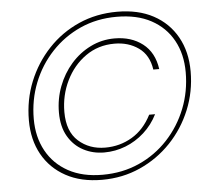

<svg xmlns="http://www.w3.org/2000/svg" viewBox="-51 -753 890 809"><g transform="rotate(-5 394.5 -348.0)"><path d="M349 2Q260 2 196 -33Q132 -68 97.5 -130Q63 -192 63 -274Q63 -361 94 -437.5Q125 -514 180.5 -573Q236 -632 310.5 -665Q385 -698 473 -698Q562 -698 626 -663.5Q690 -629 725 -566.5Q760 -504 760 -421Q760 -335 728.5 -258.5Q697 -182 641 -123.5Q585 -65 510.5 -31.5Q436 2 349 2ZM368 -112Q320 -112 280 -133Q240 -154 216 -195Q192 -236 192 -296Q192 -354 212 -406.5Q232 -459 267.5 -499.5Q303 -540 350.5 -563.5Q398 -587 452 -587Q523 -587 571 -550Q619 -513 629 -442H604Q595 -504 552 -534.5Q509 -565 450 -565Q381 -565 328 -527.5Q275 -490 245 -428.5Q215 -367 215 -296Q215 -214 261 -173Q307 -132 374 -132Q436 -132 487.5 -162.5Q539 -193 570 -254H595Q573 -210 537.5 -178Q502 -146 458.5 -129Q415 -112 368 -112ZM353 -19Q437 -19 507.5 -50.5Q578 -82 630 -138Q682 -194 710.5 -266Q739 -338 739 -419Q739 -496 707 -554Q675 -612 615 -644.5Q555 -677 469 -677Q385 -677 315 -645.5Q245 -614 193 -558.5Q141 -503 112.5 -431Q84 -359 84 -278Q84 -202 116 -143.5Q148 -85 208 -52Q268 -19 353 -19Z"/></g></svg>

Font: DM Sans 17pt Thin
Style: Italic
Weight: 250
Italic angle: -10°
Version: Version 4.004;gftools[0.9.30]